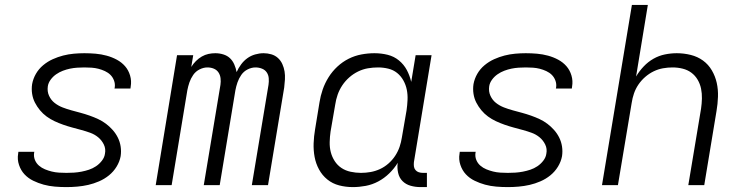

<svg xmlns="http://www.w3.org/2000/svg" viewBox="-20 -755 3040 783"><path d="M251 8Q227 8 203.5 6Q180 4 158 -2Q136 -8 115.5 -18Q95 -28 80 -44Q65 -60 57.5 -82.5Q50 -105 54 -128Q54 -130 54.5 -132Q55 -134 55 -136H120Q120 -135 119.5 -133.5Q119 -132 119 -131Q117 -116 122.5 -102.5Q128 -89 139 -79.5Q150 -70 163.5 -64.5Q177 -59 191 -55.5Q205 -52 220.5 -51Q236 -50 251 -50Q266 -50 281.5 -51Q297 -52 312.5 -55Q328 -58 343 -63Q358 -68 371.5 -77Q385 -86 395.5 -99.5Q406 -113 408 -128Q412 -148 403.5 -165.5Q395 -183 380.5 -195Q366 -207 348 -213.5Q330 -220 311.5 -225Q293 -230 274.5 -235Q256 -240 237.5 -246.5Q219 -253 202 -261Q185 -269 170 -280Q155 -291 143 -305.5Q131 -320 122.5 -336.5Q114 -353 111 -372.5Q108 -392 111 -412Q115 -434 126.5 -454Q138 -474 156 -489Q174 -504 195 -513.5Q216 -523 237.5 -528.5Q259 -534 281 -536Q303 -538 324 -538Q347 -538 370 -536Q393 -534 415 -528Q437 -522 456.5 -511.5Q476 -501 490 -485Q504 -469 510.5 -447Q517 -425 513 -402Q513 -400 512.5 -398Q512 -396 512 -394H447Q447 -395 447.5 -396.5Q448 -398 448 -399Q450 -413 445 -426.5Q440 -440 430.5 -449.5Q421 -459 408 -465Q395 -471 381.5 -474.5Q368 -478 353.5 -479Q339 -480 324 -480Q310 -480 295 -479Q280 -478 265.5 -475Q251 -472 236.5 -466.5Q222 -461 209 -452Q196 -443 186.5 -430Q177 -417 175 -403Q172 -382 180 -364.5Q188 -347 202.5 -335.5Q217 -324 235 -317Q253 -310 271.5 -305Q290 -300 308.5 -295Q327 -290 345.5 -283.5Q364 -277 381 -269Q398 -261 412.5 -250Q427 -239 439.5 -225Q452 -211 460.5 -194Q469 -177 472 -157.5Q475 -138 472 -118Q468 -96 455.5 -75.5Q443 -55 424.5 -40Q406 -25 384 -15.5Q362 -6 340 -1Q318 4 295.5 6Q273 8 251 8Z M615 0 702 -530H768L760 -482Q768 -495 779 -506Q790 -517 803 -524.5Q816 -532 830 -535Q844 -538 858 -538Q875 -538 891 -533Q907 -528 918 -517.5Q929 -507 935.5 -492Q942 -477 945 -461Q952 -477 963 -492Q974 -507 988.5 -517.5Q1003 -528 1020.5 -533Q1038 -538 1055 -538Q1071 -538 1086.5 -533.5Q1102 -529 1113.5 -518.5Q1125 -508 1131.5 -493.5Q1138 -479 1140.5 -463.5Q1143 -448 1142 -431Q1141 -414 1139 -398L1073 0H1007L1075 -409Q1077 -422 1076 -435.5Q1075 -449 1068 -459.5Q1061 -470 1048.5 -475Q1036 -480 1022 -480Q1006 -480 990 -472Q974 -464 964 -449.5Q954 -435 948.5 -419Q943 -403 940 -387L876 0H811L879 -409Q881 -422 879.5 -435.5Q878 -449 871 -459.5Q864 -470 852 -475Q840 -480 826 -480Q810 -480 794 -472Q778 -464 768 -449.5Q758 -435 752.5 -419Q747 -403 744 -387L680 0Z M1419 8Q1390 8 1363 1Q1336 -6 1315 -23Q1294 -40 1281 -64Q1268 -88 1263 -115Q1258 -142 1259 -170.5Q1260 -199 1265 -228L1283 -338Q1287 -364 1296 -390Q1305 -416 1320 -440Q1335 -464 1356 -483.5Q1377 -503 1402 -515.5Q1427 -528 1454 -533Q1481 -538 1507 -538Q1535 -538 1561 -531.5Q1587 -525 1607 -508.5Q1627 -492 1639 -469.5Q1651 -447 1657 -421L1675 -530H1740L1668 -94Q1667 -85 1668 -76.5Q1669 -68 1674.5 -61.5Q1680 -55 1688 -52.5Q1696 -50 1705 -50H1721V8H1695Q1674 8 1654.5 2.5Q1635 -3 1621.5 -16.5Q1608 -30 1603.5 -50.5Q1599 -71 1602 -91Q1588 -68 1567.5 -48Q1547 -28 1522.5 -15Q1498 -2 1471.5 3Q1445 8 1419 8ZM1452 -50Q1452 -50 1452 -50Q1452 -50 1452 -50Q1472 -50 1491.5 -53.5Q1511 -57 1529.5 -65.5Q1548 -74 1564 -88Q1580 -102 1591.5 -119.5Q1603 -137 1609.5 -156Q1616 -175 1619 -195L1638 -305Q1641 -326 1642 -347.5Q1643 -369 1639 -389Q1635 -409 1625 -427Q1615 -445 1599.5 -457.5Q1584 -470 1563.5 -475Q1543 -480 1522 -480Q1501 -480 1480.5 -476.5Q1460 -473 1440.5 -463.5Q1421 -454 1404.5 -439.5Q1388 -425 1376 -407Q1364 -389 1357 -369Q1350 -349 1347 -328L1328 -218Q1325 -197 1324.5 -175.5Q1324 -154 1329 -134.5Q1334 -115 1345 -98Q1356 -81 1372.5 -70Q1389 -59 1410 -54.5Q1431 -50 1452 -50Z M2051 8Q2027 8 2003.5 6Q1980 4 1958 -2Q1936 -8 1915.5 -18Q1895 -28 1880 -44Q1865 -60 1857.5 -82.5Q1850 -105 1854 -128Q1854 -130 1854.5 -132Q1855 -134 1855 -136H1920Q1920 -135 1919.5 -133.5Q1919 -132 1919 -131Q1917 -116 1922.5 -102.5Q1928 -89 1939 -79.5Q1950 -70 1963.5 -64.5Q1977 -59 1991 -55.5Q2005 -52 2020.5 -51Q2036 -50 2051 -50Q2066 -50 2081.5 -51Q2097 -52 2112.5 -55Q2128 -58 2143 -63Q2158 -68 2171.5 -77Q2185 -86 2195.5 -99.5Q2206 -113 2208 -128Q2212 -148 2203.5 -165.5Q2195 -183 2180.5 -195Q2166 -207 2148 -213.5Q2130 -220 2111.5 -225Q2093 -230 2074.5 -235Q2056 -240 2037.5 -246.5Q2019 -253 2002 -261Q1985 -269 1970 -280Q1955 -291 1943 -305.5Q1931 -320 1922.5 -336.5Q1914 -353 1911 -372.5Q1908 -392 1911 -412Q1915 -434 1926.5 -454Q1938 -474 1956 -489Q1974 -504 1995 -513.5Q2016 -523 2037.5 -528.5Q2059 -534 2081 -536Q2103 -538 2124 -538Q2147 -538 2170 -536Q2193 -534 2215 -528Q2237 -522 2256.5 -511.5Q2276 -501 2290 -485Q2304 -469 2310.5 -447Q2317 -425 2313 -402Q2313 -400 2312.5 -398Q2312 -396 2312 -394H2247Q2247 -395 2247.5 -396.5Q2248 -398 2248 -399Q2250 -413 2245 -426.5Q2240 -440 2230.5 -449.5Q2221 -459 2208 -465Q2195 -471 2181.5 -474.5Q2168 -478 2153.5 -479Q2139 -480 2124 -480Q2110 -480 2095 -479Q2080 -478 2065.5 -475Q2051 -472 2036.5 -466.5Q2022 -461 2009 -452Q1996 -443 1986.5 -430Q1977 -417 1975 -403Q1972 -382 1980 -364.5Q1988 -347 2002.5 -335.5Q2017 -324 2035 -317Q2053 -310 2071.5 -305Q2090 -300 2108.5 -295Q2127 -290 2145.5 -283.5Q2164 -277 2181 -269Q2198 -261 2212.5 -250Q2227 -239 2239.5 -225Q2252 -211 2260.5 -194Q2269 -177 2272 -157.5Q2275 -138 2272 -118Q2268 -96 2255.5 -75.5Q2243 -55 2224.5 -40Q2206 -25 2184 -15.5Q2162 -6 2140 -1Q2118 4 2095.5 6Q2073 8 2051 8Z M2435 0 2557 -735H2622L2574 -443Q2587 -465 2605 -484Q2623 -503 2645 -515.5Q2667 -528 2691.5 -533Q2716 -538 2740 -538Q2769 -538 2797 -531Q2825 -524 2847 -508Q2869 -492 2883 -468Q2897 -444 2903 -417Q2909 -390 2908 -360.5Q2907 -331 2902 -302L2852 0H2787L2839 -312Q2842 -332 2842.5 -353Q2843 -374 2839 -393.5Q2835 -413 2825 -430Q2815 -447 2799.5 -458.5Q2784 -470 2764 -475Q2744 -480 2723 -480Q2723 -480 2723 -480Q2723 -480 2723 -480Q2703 -480 2683.5 -476.5Q2664 -473 2645.5 -464Q2627 -455 2611 -441Q2595 -427 2583.5 -410Q2572 -393 2565.5 -374Q2559 -355 2556 -335L2500 0Z"/></svg>

Font: Iosevka Curly Light Extended
Style: Italic
Weight: 300
Width: 7
Italic angle: -9°
Monospace: yes
Designer: Belleve Invis
Foundry: Belleve Invis
Version: Version 11.1.0; ttfautohint (v1.8.3)